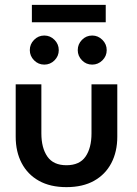

<svg xmlns="http://www.w3.org/2000/svg" viewBox="-20 -757 563 789"><path d="M150 -209Q150 -149 174.8 -113.5Q199.5 -78 253 -78Q307 -78 331.5 -113.5Q356 -149 356 -209V-410.5H462V-195.5Q462 -133.5 437.5 -86.8Q413 -40 366.5 -14Q320 12 253 12Q186.5 12 140 -14Q93.5 -40 69 -86.8Q44.5 -133.5 44.5 -195.5V-410.5H150ZM359 -491.5Q334 -491.5 316.8 -509.2Q299.5 -527 299.5 -551Q299.5 -575.5 316.8 -593.2Q334 -611 359 -611Q383 -611 400.8 -593.2Q418.5 -575.5 418.5 -551Q418.5 -526.5 400.8 -509Q383 -491.5 359 -491.5ZM162 -491.5Q137.5 -491.5 120 -509.2Q102.5 -527 102.5 -551Q102.5 -575.5 120 -593.2Q137.5 -611 162 -611Q186.5 -611 204 -593.2Q221.5 -575.5 221.5 -551Q221.5 -526.5 204 -509Q186.5 -491.5 162 -491.5ZM111 -665.5V-737H414.5V-665.5Z"/></svg>

Font: League Spartan Medium
Style: Regular
Weight: 500
Foundry: The League of Moveable Type
Version: Version 2.002